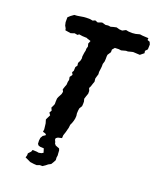

<svg xmlns="http://www.w3.org/2000/svg" viewBox="-156 -772 851 1042"><g transform="rotate(20 269.0 -250.5)"><path d="M198 16 182 7 166 0 155 -3 157 -17 154 -43 153 -51 147 -71 151 -80 161 -100 152 -113 160 -127 153 -142 159 -154 164 -166V-183L165 -199L169 -209L180 -230L183 -244L177 -256L183 -274L188 -287L189 -304L192 -316L189 -332L200 -348L193 -361L199 -371L200 -393L208 -404L206 -419L214 -435L217 -448L216 -461L219 -483L222 -496V-507L226 -521L222 -537L229 -554L210 -560L204 -563L179 -564L159 -567L151 -561L134 -564L113 -557L81 -562L79 -572L71 -586L67 -604V-632L80 -644L98 -657L113 -658L126 -660L151 -664L165 -665H186L202 -662L215 -668L231 -662L254 -670L276 -664L290 -666L305 -664L319 -668L337 -672L355 -667L371 -666L390 -676L405 -673L426 -672L446 -674L469 -680L483 -678L519 -676L518 -665L532 -660L538 -646L537 -618L525 -605L527 -592L506 -575L467 -577L458 -575L439 -570H428L402 -563L388 -565L366 -564L354 -550V-535L341 -515L340 -505V-491L339 -476L334 -460V-446L333 -435L330 -412L331 -399L327 -386L323 -372L325 -354L320 -340L315 -324L309 -312L315 -297V-281L309 -264L304 -248L308 -233V-220L307 -206L297 -190L295 -177L294 -160L296 -146L295 -131L292 -117L287 -102L281 -89L279 -71L276 -60L272 -44L265 -23L264 -6L242 -1L230 7L226 14ZM185 179 168 178 146 175 136 170 125 165 114 160 118 146V135L132 120L136 109L160 110L172 112L187 109L197 103L193 90L190 80L170 79L159 76L152 68L151 49L153 33L161 19L175 10L174 1L200 -13L222 -8L232 5L231 15L237 27L238 34L245 43L257 48L268 52L272 62L273 80L274 90L272 103L273 118L265 133L257 146L242 154L231 163L216 173H201Z"/></g></svg>

Font: Winky Rough Medium
Style: Italic
Weight: 500
Italic angle: -8.97852°
Designer: Simon Atzbach
Foundry: typofactur
Version: Version 1.206; ttfautohint (v1.8.4.7-5d5b)